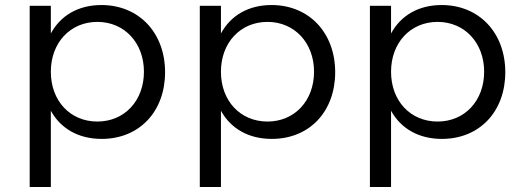

<svg xmlns="http://www.w3.org/2000/svg" viewBox="-20 -549 2068 763"><path d="M383 -529C292 -529 221 -488 182 -416V-526H98V194H182V-109C221 -38 292 3 384 3C534 3 636 -106 636 -262C636 -419 532 -529 383 -529ZM367 -66C259 -66 182 -148 182 -264C182 -379 259 -462 367 -462C475 -462 552 -378 552 -264C552 -149 475 -66 367 -66Z M1059 -529C968 -529 897 -488 858 -416V-526H774V194H858V-109C897 -38 968 3 1060 3C1210 3 1312 -106 1312 -262C1312 -419 1208 -529 1059 -529ZM1043 -66C935 -66 858 -148 858 -264C858 -379 935 -462 1043 -462C1151 -462 1228 -378 1228 -264C1228 -149 1151 -66 1043 -66Z M1735 -529C1644 -529 1573 -488 1534 -416V-526H1450V194H1534V-109C1573 -38 1644 3 1736 3C1886 3 1988 -106 1988 -262C1988 -419 1884 -529 1735 -529ZM1719 -66C1611 -66 1534 -148 1534 -264C1534 -379 1611 -462 1719 -462C1827 -462 1904 -378 1904 -264C1904 -149 1827 -66 1719 -66Z"/></svg>

Font: Juman Normal
Style: Regular
Weight: 300
Designer: Bandar Raffah (Arabic) Julieta Ulanovsky (Latin)
Foundry: Caramella
Version: Version 5.022;PS 005.022;hotconv 1.0.88;makeotf.lib2.5.64775